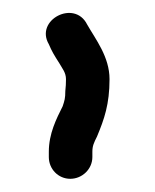

<svg xmlns="http://www.w3.org/2000/svg" viewBox="-20 -684 235 291"><path d="M120 -446V-454C120 -463 122.4 -467.8 127 -477C138 -503.4 146 -526 146 -564C146 -597.8 125 -624.2 112 -647C92.9 -685.2 32.5 -653.8 54 -617C58.6 -606.2 61.7 -601 70 -588C74.2 -580.4 80 -574.1 80 -564C80 -558 79.7 -552 79 -546C79 -534.9 77.8 -531.5 75 -523C65.4 -503.8 54 -481.5 54 -454V-446C54 -427.7 68.4 -413 86.5 -413C104.6 -413 120 -427.7 120 -446Z"/></svg>

Font: HoneyBee
Style: Reg
Weight: 400
Foundry: Cannot Into Space Fonts
Version: Version 0.89